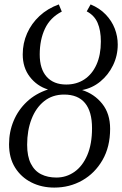

<svg xmlns="http://www.w3.org/2000/svg" viewBox="-20 -839 554 870"><path d="M226 11Q168.5 11 122 -12.5Q75.5 -36 48.2 -79.8Q21 -123.5 21 -185Q21 -242 41.8 -291.5Q62.5 -341 101.8 -378Q141 -415 197.5 -433.5Q147.5 -449 115.2 -490.8Q83 -532.5 83 -592.5Q83 -643.5 102.8 -688Q122.5 -732.5 159 -766.5Q195.5 -800.5 246.5 -819L260 -786.5Q207.5 -759.5 183.8 -709.2Q160 -659 160 -592Q160 -526.5 191.5 -491.2Q223 -456 280 -456Q327 -456 362.2 -479.2Q397.5 -502.5 417.2 -546.2Q437 -590 437 -651Q437 -701.5 422.2 -735.5Q407.5 -769.5 373 -787.5L390.5 -819Q431.5 -802 459 -773.2Q486.5 -744.5 500 -709.5Q513.5 -674.5 513.5 -637Q513.5 -587 492.2 -543.2Q471 -499.5 434.5 -469.5Q398 -439.5 352 -431Q407.5 -413.5 443.2 -368.8Q479 -324 479 -255.5Q479 -173.5 444.5 -113.8Q410 -54 352.8 -21.5Q295.5 11 226 11ZM235.5 -34.5Q280.5 -34.5 317.2 -60.2Q354 -86 375.5 -136Q397 -186 397 -258Q397 -333.5 365.2 -372Q333.5 -410.5 270.5 -410.5Q217.5 -410.5 180 -380.5Q142.5 -350.5 122.8 -299.2Q103 -248 103 -183Q103 -130.5 119.8 -97.5Q136.5 -64.5 166.2 -49.5Q196 -34.5 235.5 -34.5Z"/></svg>

Font: Merriweather 48pt Light
Style: Italic
Weight: 300
Italic angle: -7.8°
Version: Version 2.101